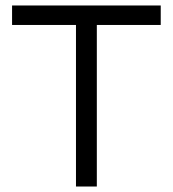

<svg xmlns="http://www.w3.org/2000/svg" viewBox="-20 -680 630 700"><path d="M566 -589H333V0H257V-589H24V-660H566Z"/></svg>

Font: Nata Sans
Style: Regular
Weight: 400
Designer: Daniel Uzquiano Cruz
Version: Version 1.001